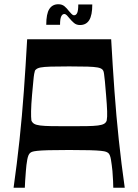

<svg xmlns="http://www.w3.org/2000/svg" viewBox="-20 -885 651 905"><path d="M44 0Q60 -113 72 -225.5Q84 -338 92.5 -456Q101 -574 108 -700H504Q511 -574 519.5 -456Q528 -338 540 -225.5Q552 -113 568 0H514Q514 -9 513 -31.5Q512 -54 510 -79Q507 -108 503 -132.5Q499 -157 490 -164Q486 -167 480 -169.5Q474 -172 456 -174Q438 -176 402.5 -177Q367 -178 306 -178Q244 -178 208.5 -177Q173 -176 155.5 -174Q138 -172 131.5 -169.5Q125 -167 122 -164Q113 -157 108.5 -132.5Q104 -108 102 -79Q100 -54 98.5 -31.5Q97 -9 97 0ZM306 -290Q356 -290 389 -290.5Q422 -291 441.5 -293.5Q461 -296 470.5 -301.5Q480 -307 483 -317Q486 -332 485 -361Q484 -390 480 -437Q477 -478 474.5 -501.5Q472 -525 470.5 -536Q469 -547 467 -551Q465 -555 463 -557Q456 -564 440 -567Q424 -570 392.5 -571Q361 -572 306 -572Q251 -572 219 -571Q187 -570 171.5 -567Q156 -564 149 -557Q146 -555 144.5 -551Q143 -547 141 -536Q139 -525 137 -501.5Q135 -478 131 -437Q127 -390 126.5 -361Q126 -332 128 -317Q132 -307 141 -301.5Q150 -296 169.5 -293.5Q189 -291 222 -290.5Q255 -290 306 -290ZM357 -767Q340 -767 328.5 -777Q317 -787 308 -798Q302 -806 295.5 -812.5Q289 -819 283 -819Q274 -819 268.5 -807.5Q263 -796 263 -768H198Q198 -820 212.5 -842.5Q227 -865 255 -865Q273 -865 284.5 -855Q296 -845 304 -834Q310 -827 316.5 -820Q323 -813 329 -813Q339 -813 344 -824.5Q349 -836 349 -864H415Q415 -813 400.5 -790Q386 -767 357 -767Z"/></svg>

Font: Ojuju SemiBold
Style: Regular
Weight: 600
Designer: Chisaokwu Joboson, Mirko Velimirovic
Foundry: Udi Foundry
Version: Version 1.000